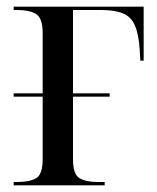

<svg xmlns="http://www.w3.org/2000/svg" viewBox="-20 -556 471 576"><path d="M21 0V-10H33Q69 -10 88.5 -21.5Q108 -33 108 -78V-266H21V-276H108V-457Q108 -502 88 -514Q68 -526 33 -526H21V-536H411V-374H401L399 -408Q396 -454 384.5 -480Q373 -506 348.5 -516Q324 -526 282 -526H199V-276H309V-266H199V-78Q199 -33 218.5 -21.5Q238 -10 273 -10H294V0Z"/></svg>

Font: Noto Serif Display SemiCondensed
Style: Regular
Weight: 400
Width: 4
Designer: Monotype Design Team
Foundry: Monotype Imaging Inc.
Version: Version 2.009